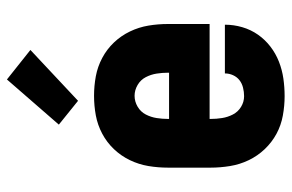

<svg xmlns="http://www.w3.org/2000/svg" viewBox="-160 -652 821 540"><g transform="rotate(-90 250.0 -382.5)"><path d="M249 8Q222 8 194.5 3Q167 -2 143 -15Q119 -28 100 -48Q81 -68 69 -93Q57 -118 52.5 -145.5Q48 -173 48 -200V-320Q48 -348 52.5 -375Q57 -402 69 -427Q81 -452 100 -472Q119 -492 143.5 -505Q168 -518 195 -523Q222 -528 250 -528Q278 -528 305 -523Q332 -518 356.5 -505Q381 -492 400 -472Q419 -452 431 -427Q443 -402 447.5 -375Q452 -348 452 -320V-203H185V-200Q185 -184 187.5 -168Q190 -152 197.5 -137.5Q205 -123 219 -114.5Q233 -106 249 -106Q261 -106 273 -109Q285 -112 294 -119Q303 -126 308 -137Q313 -148 313 -160H450V-159Q450 -135 443 -111Q436 -87 422 -67Q408 -47 388.5 -32Q369 -17 346 -8Q323 1 298.5 4.5Q274 8 249 8ZM185 -317H315V-320Q315 -336 312.5 -352Q310 -368 302.5 -382.5Q295 -397 280.5 -405.5Q266 -414 250 -414Q234 -414 219.5 -405.5Q205 -397 197.5 -382.5Q190 -368 187.5 -352Q185 -336 185 -320ZM236 -573 169 -627 296 -773 379 -707Z"/></g></svg>

Font: Iosevka Heavy
Style: Regular
Weight: 900
Monospace: yes
Designer: Belleve Invis
Foundry: Belleve Invis
Version: Version 32.5.0; ttfautohint (v1.8.4)